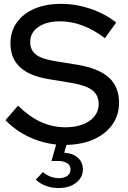

<svg xmlns="http://www.w3.org/2000/svg" viewBox="-20 -729 653 979"><path d="M280.5 229.8Q209.1 229.8 162.5 187.1L198.7 148.6Q236.4 179.4 279.6 179.4Q308.1 179.4 323.9 167.2Q339.8 155.1 339.8 134.8Q339.8 114.9 322.9 103.4Q306 91.9 276.7 91.9H242.4L266.5 8Q193.7 0.3 126.7 -31.3Q59.8 -62.9 7.8 -116.2L72 -190.4Q129 -134.1 188.3 -107.1Q247.5 -80 313.5 -80Q364.1 -80 402.3 -94.7Q440.5 -109.4 461.9 -136.2Q483.2 -163 483.2 -197.4Q483.2 -244 450.3 -269.2Q417.3 -294.3 341.1 -306.9L224.5 -326.1Q128.2 -342.5 80.8 -387.6Q33.3 -432.6 33.3 -507.5Q33.3 -568.5 65.4 -613.9Q97.4 -659.4 155.6 -684.4Q213.7 -709.3 291.4 -709.3Q366.6 -709.3 440.3 -684.6Q514 -659.8 572.7 -614.2L514.9 -534.5Q401.9 -620.3 285.8 -620.3Q217.6 -620.3 175.8 -591.6Q134 -562.9 134 -515.6Q134 -473.4 163 -450.9Q192 -428.4 258.6 -417.6L371.9 -399.2Q482.7 -381.1 534.9 -334Q587 -286.9 587 -205.2Q587 -142.7 553.3 -94.5Q519.6 -46.2 459.3 -19Q399 8.2 319 9.7L307.6 49.8Q351.6 52.3 377.1 75.2Q402.6 98.1 402.6 134.7Q402.6 175.9 367.8 202.9Q333.1 229.8 280.5 229.8Z"/></svg>

Font: Red Hat Display VF
Style: Regular
Weight: 300
Designer: Pentagram, MCKL
Foundry: Pentagram, MCKL
Version: Version 1.023